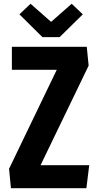

<svg xmlns="http://www.w3.org/2000/svg" viewBox="-20 -998 521 1018"><path d="M38 0 28 -103 281 -628H43V-750H440L450 -650L195 -122H453L438 0ZM205 -801 83 -922 142 -978 251 -882 360 -978 419 -922 296 -801Z"/></svg>

Font: Freeman
Style: Regular
Weight: 400
Designer: Vernon Adams, Aoife Mooney, Rodrigo Fuenzalida
Foundry: Rodrigo Fuenzalida
Version: Version 1.000; ttfautohint (v1.8.4.7-5d5b)